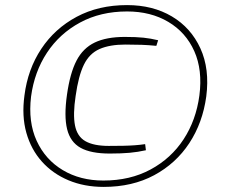

<svg xmlns="http://www.w3.org/2000/svg" viewBox="-20 -722 890 754"><path d="M479 -702Q580 -702 655 -657.5Q730 -613 767 -532Q804 -451 790 -343Q776 -240 723.5 -160Q671 -80 585.5 -34Q500 12 387 12Q311 12 249 -14Q187 -40 144.5 -87.5Q102 -135 83.5 -200.5Q65 -266 76 -347Q89 -450 142 -530Q195 -610 281 -656Q367 -702 479 -702ZM470 -577Q515 -577 543.5 -574Q572 -571 601 -564L594 -542Q563 -545 536.5 -546Q510 -547 472 -547Q411 -547 371 -529.5Q331 -512 309.5 -468Q288 -424 277 -345Q266 -273 274.5 -229.5Q283 -186 315.5 -167.5Q348 -149 407 -149Q439 -149 463.5 -149.5Q488 -150 509 -151.5Q530 -153 550 -156L553 -132Q522 -125 489.5 -122Q457 -119 411 -119Q337 -119 296.5 -141.5Q256 -164 243.5 -215Q231 -266 243 -350Q255 -435 280.5 -484Q306 -533 352 -555Q398 -577 470 -577ZM479 -677Q375 -677 294.5 -633.5Q214 -590 164.5 -515Q115 -440 102 -343Q90 -243 124 -169Q158 -95 226.5 -54Q295 -13 386 -13Q491 -13 571.5 -56.5Q652 -100 701 -175Q750 -250 763 -347Q776 -447 743 -521Q710 -595 641 -636Q572 -677 479 -677Z"/></svg>

Font: Exo 2 ExtraLight
Style: Italic
Weight: 250
Italic angle: -8°
Designer: Natanael Gama
Foundry: Natanael Gama
Version: Version 2.010